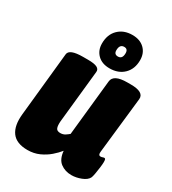

<svg xmlns="http://www.w3.org/2000/svg" viewBox="-182 -838 847 945"><g transform="rotate(30 241.5 -365.5)"><path d="M124 9Q61 9 34.5 -27Q8 -63 15 -131L52 -493Q55 -525 133 -525H161Q197 -525 212.5 -517Q228 -509 226 -493L195 -195Q193 -170 198 -157Q203 -144 222 -144Q238 -144 249.5 -151.5Q261 -159 269 -166L302 -483Q306 -525 384 -525H404Q480 -525 476 -483L441 -165Q438 -143 452 -143Q458 -143 463 -145Q468 -147 472 -147Q476 -147 478 -143.5Q480 -140 480 -127Q480 -117 477.5 -96.5Q475 -76 471.5 -57Q468 -38 465 -32Q456 -14 428 -3Q400 8 373 8Q337 8 311 -11.5Q285 -31 281 -77Q266 -58 243 -38Q220 -18 190 -4.5Q160 9 124 9ZM273 -541Q230 -541 205 -565.5Q180 -590 180 -629Q180 -680 210.5 -710Q241 -740 290 -740Q333 -740 358.5 -715.5Q384 -691 384 -651Q384 -601 353.5 -571Q323 -541 273 -541ZM280 -612Q305 -612 305 -645Q305 -669 284 -669Q258 -669 258 -635Q258 -612 280 -612Z"/></g></svg>

Font: Asap Condensed Condensed Black
Style: Italic
Weight: 900
Width: 3
Italic angle: -6°
Designer: Pablo Cosgaya
Foundry: Omnibus-Type
Version: Version 3.001; ttfautohint (v1.8.4.7-5d5b)